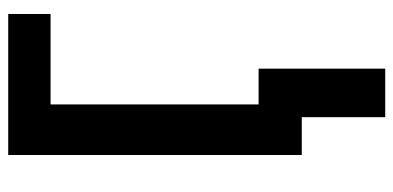

<svg xmlns="http://www.w3.org/2000/svg" viewBox="-265 -489 957 467"><g transform="rotate(-90 213.5 -255.5)"><path d="M413 -714V-611H193V-105H280V203H162V0H70V-714Z"/></g></svg>

Font: Noto Sans Disp Cond SemBd
Style: Regular
Weight: 600
Width: 3
Designer: Monotype Design Team
Foundry: Monotype Imaging Inc.
Version: Version 2.000;GOOG;noto-source:20170915:90ef993387c0; ttfaut